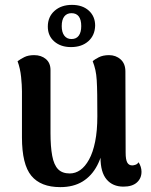

<svg xmlns="http://www.w3.org/2000/svg" viewBox="-20 -753 618 787"><path d="M427 -527Q455 -527 474.5 -509.5Q494 -492 494 -460L495 -127Q495 -99 501.5 -87Q508 -75 522 -75Q527 -75 535 -77.5Q543 -80 548 -88Q560 -69 560 -49Q560 -22 541 -5Q522 12 486 12Q442 12 417 -17.5Q392 -47 392 -107V-152L408 -178Q401 -118 378.5 -75Q356 -32 318.5 -9Q281 14 227 14Q147 14 108.5 -32.5Q70 -79 70 -190V-379Q70 -403 66.5 -437.5Q63 -472 52 -502Q64 -511 80 -519Q96 -527 120 -527Q149 -527 168 -511Q187 -495 187 -466V-208Q187 -152 194 -114.5Q201 -77 218 -59.5Q235 -42 266 -42Q289 -42 309 -56Q329 -70 345 -99Q361 -128 370 -172.5Q379 -217 379 -277Q379 -330 378.5 -365Q378 -400 376.5 -424Q375 -448 371 -466Q367 -484 360 -502Q367 -509 384.5 -518Q402 -527 427 -527ZM275 -733Q318 -733 344 -709.5Q370 -686 370 -648Q369 -608 342 -584Q315 -560 271 -560Q229 -560 202.5 -583Q176 -606 176 -644Q176 -684 203.5 -708.5Q231 -733 275 -733ZM273 -699Q254 -699 243.5 -685.5Q233 -672 233 -646Q233 -621 243.5 -607Q254 -593 273 -593Q293 -593 303 -607Q313 -621 313 -646Q313 -672 303 -685.5Q293 -699 273 -699Z"/></svg>

Font: Arima SemiBold
Style: Regular
Weight: 600
Designer: Joana Correia and Natanael Gama
Foundry: NDISCOVER
Version: Version 1.101;gftools[0.9.23]